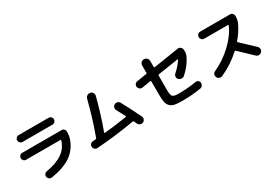

<svg xmlns="http://www.w3.org/2000/svg" viewBox="38 -1750 3924 2756"><g transform="rotate(-30 2000.0 -372.0)"><path d="M168 -373Q144.5 -373 128.4 -390.1Q112.3 -407.2 112.3 -430.2Q112.3 -453.1 128.4 -470.2Q144.5 -487.3 168 -487.3H822.3Q845.7 -487.3 861.8 -470.2Q877.9 -453.1 877.9 -429.7Q877.9 -365.2 862.3 -318.4Q812.5 -169.9 693.4 -85.9Q574.2 -2 364.3 32.2Q339.8 36.1 319.8 22Q299.8 7.8 295.9 -15.6Q291 -39.1 304.7 -58.1Q318.4 -77.1 340.8 -81.1Q515.6 -111.3 612.8 -179.7Q710 -248 744.1 -362.3Q745.1 -366.2 742.7 -369.6Q740.2 -373 735.4 -373ZM252 -733.4H748Q771.5 -733.4 788.1 -716.8Q804.7 -700.2 804.7 -677.2Q804.7 -654.3 788.1 -637.2Q771.5 -620.1 748 -620.1H252Q228.5 -620.1 211.9 -637.2Q195.3 -654.3 195.3 -677.2Q195.3 -700.2 211.9 -716.8Q228.5 -733.4 252 -733.4Z M1136.7 -6.8Q1112.3 -5.9 1095.2 -22Q1078.1 -38.1 1076.2 -62Q1074.2 -85.9 1090.3 -104.5Q1106.4 -123 1129.9 -124Q1137.7 -124 1153.8 -126Q1169.9 -127.9 1177.7 -127.9Q1189.5 -129.9 1193.4 -138.7Q1294.9 -416 1364.3 -693.4Q1371.1 -720.7 1394 -735.4Q1417 -750 1444.3 -745.1Q1470.7 -740.2 1485.4 -717.3Q1500 -694.3 1493.2 -668Q1429.7 -417 1333 -151.4Q1332 -147.5 1334.5 -144Q1336.9 -140.6 1340.8 -141.6Q1512.7 -158.2 1713.9 -189.5Q1723.6 -191.4 1719.7 -200.2Q1692.4 -252 1643.6 -344.7Q1631.8 -367.2 1639.6 -392.1Q1647.5 -417 1669.4 -428.2Q1691.4 -439.5 1716.3 -431.6Q1741.2 -423.8 1752.9 -402.3Q1831.1 -258.8 1918 -79.1Q1928.7 -55.7 1920.4 -32.2Q1912.1 -8.8 1889.2 2Q1866.2 12.7 1841.8 4.4Q1817.4 -3.9 1805.7 -27.3Q1792 -57.6 1784.2 -73.2Q1778.3 -84 1767.6 -83Q1437.5 -26.4 1136.7 -6.8Z M2131.8 -435.5Q2107.4 -431.6 2088.4 -446.3Q2069.3 -460.9 2064.9 -484.9Q2060.5 -508.8 2075.2 -528.3Q2089.8 -547.9 2114.3 -551.8L2275.4 -577.1Q2287.1 -579.1 2287.1 -589.8V-710Q2287.1 -738.3 2306.2 -757.8Q2325.2 -777.3 2353 -777.3Q2380.9 -777.3 2400.4 -757.8Q2419.9 -738.3 2419.9 -710V-611.3Q2419.9 -606.4 2423.3 -603Q2426.8 -599.6 2430.7 -600.6L2848.6 -666Q2873 -669.9 2893.1 -655.3Q2913.1 -640.6 2917 -617.2Q2926.8 -555.7 2902.3 -503.9Q2840.8 -377.9 2731.4 -283.2Q2711.9 -265.6 2684.1 -267.1Q2656.2 -268.6 2636.7 -289.1Q2619.1 -306.6 2621.1 -332Q2623 -357.4 2641.6 -374Q2722.7 -446.3 2775.4 -526.4Q2777.3 -529.3 2775.4 -532.2Q2773.4 -535.2 2769.5 -534.2L2430.7 -482.4Q2419.9 -480.5 2419.9 -468.8V-226.6Q2419.9 -144.5 2441.4 -122.1Q2462.9 -99.6 2540 -99.6Q2689.5 -99.6 2833 -124Q2856.4 -127.9 2874.5 -113.8Q2892.6 -99.6 2894.5 -77.1Q2896.5 -51.8 2881.8 -31.7Q2867.2 -11.7 2842.8 -7.8Q2686.5 17.6 2537.1 16.6Q2457 16.6 2411.6 7.8Q2366.2 -1 2336.4 -29.3Q2306.6 -57.6 2296.9 -105Q2287.1 -152.3 2287.1 -233.4V-448.2Q2287.1 -452.1 2283.7 -455.6Q2280.3 -459 2275.4 -458Z M3205.1 -5.9Q3180.7 3.9 3156.7 -5.4Q3132.8 -14.6 3122.1 -38.1Q3112.3 -61.5 3120.1 -84Q3127.9 -106.4 3151.4 -117.2Q3322.3 -195.3 3458 -324.7Q3593.8 -454.1 3651.4 -589.8Q3652.3 -593.8 3650.4 -596.7Q3648.4 -599.6 3643.6 -599.6H3252Q3227.5 -599.6 3210.4 -616.7Q3193.4 -633.8 3193.4 -657.7Q3193.4 -681.6 3210.4 -699.2Q3227.5 -716.8 3252 -716.8H3745.1Q3769.5 -716.8 3786.1 -699.2Q3802.7 -681.6 3802.7 -658.2Q3802.7 -592.8 3780.3 -545.9Q3728.5 -433.6 3640.6 -332Q3632.8 -323.2 3642.6 -315.4Q3735.4 -230.5 3858.4 -111.3Q3877 -93.8 3877 -67.4Q3877 -41 3858.4 -23.4Q3839.8 -4.9 3813.5 -3.9Q3787.1 -2.9 3767.6 -22.5Q3664.1 -124 3555.7 -224.6Q3547.9 -231.4 3539.1 -224.6Q3385.7 -85 3205.1 -5.9Z"/></g></svg>

Font: Rounded-X Mgen+ 2m bold
Style: Bold
Weight: 700
Designer: [Source Han Sans]
Ryoko NISHIZUKA  (kana & ideographs); Paul D. Hunt (Latin, Greek & Cyrillic); Wenlong ZHANG  (bopomofo
Version: Version 1.059.20150602